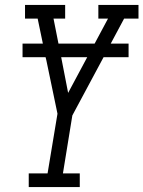

<svg xmlns="http://www.w3.org/2000/svg" viewBox="-20 -755 579 775"><path d="M96 0V-55H172L212 -296L167 -512L164 -524H71V-579H153L132 -680H81V-735H243V-680H196L216 -579H362L416 -680H377V-735H539V-680H481L427 -579H499V-524H398L272 -289L234 -55H302V0ZM255 -380 332 -524H227Z"/></svg>

Font: Iosevka Slab Light
Style: Italic
Weight: 300
Italic angle: -9°
Monospace: yes
Designer: Belleve Invis
Foundry: Belleve Invis
Version: Version 11.1.1; ttfautohint (v1.8.3)